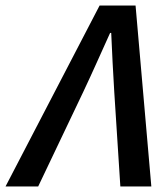

<svg xmlns="http://www.w3.org/2000/svg" viewBox="-78 -674 606 694"><path d="M-58 0 282 -654H412L469 0H357L335 -342Q332 -395 329 -448.5Q326 -502 324 -555H320Q296 -502 272 -448.5Q248 -395 223 -342L60 0Z"/></svg>

Font: Source Sans 3 ExtraLight SemiBold
Style: Italic
Weight: 600
Italic angle: -11°
Version: Version 3.052;hotconv 1.1.0;makeotfexe 2.6.0